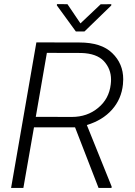

<svg xmlns="http://www.w3.org/2000/svg" viewBox="-20 -918 661 938"><path d="M309.6 -897.5 258.3 -897.9 257.8 -891.6 350.6 -764.2H392.6L523.4 -891.1L523.9 -897.5L471.7 -897L373 -803.7ZM461.4 0H524.9L525.4 -6.8L404.3 -307.1C455.6 -322.8 496.6 -347.7 527.3 -382.3C558.1 -417 575.7 -458 580.6 -505.4C581.5 -514.2 582 -522.5 582 -530.8C582 -581.5 564 -624.5 528.3 -658.7C492.7 -693.4 439 -710.4 368.2 -710.4L157.7 -710.9L34.2 0H94.2L146 -295.9H346.7ZM209 -659.7 377 -659.2C427.2 -657.7 463.9 -644.5 487.3 -619.6C510.7 -594.2 522.5 -564 522.5 -529.3C522.5 -521.5 522 -514.2 521 -505.9C515.6 -458.5 495.1 -420.4 459.5 -391.1C423.8 -361.3 380.9 -346.7 330.6 -346.7L154.8 -347.2Z"/></svg>

Font: Roboto Light
Style: Italic
Weight: 300
Italic angle: -12°
Designer: Google
Version: Version 2.137; 2017